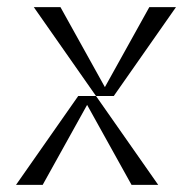

<svg xmlns="http://www.w3.org/2000/svg" viewBox="-20 -520 515 540"><path d="M200 -250 25 0H100L225 -225L350 0H425L250 -250ZM75 -500 250 -250H300L475 -500H400L275 -275L150 -500Z"/></svg>

Font: LS-VG5000 Light Shifted
Style: Regular
Weight: 400
Designer: Justin Bihan, 2021
Foundry: Justin Bihan, 2021
Version: Version 1.000;Glyphs 3.1.2 (3151)